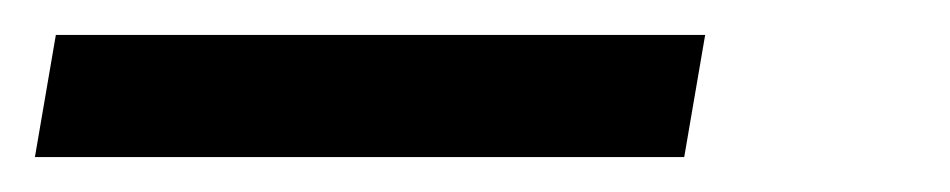

<svg xmlns="http://www.w3.org/2000/svg" viewBox="-24 -20 544 110"><path d="M-4 70 8 0H380L368 70Z"/></svg>

Font: Iosevka Algr
Style: Italic
Weight: 400
Italic angle: -9°
Monospace: yes
Designer: Belleve Invis
Foundry: Belleve Invis
Version: Version 26.0.2; ttfautohint (v1.8.3)